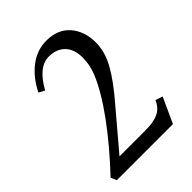

<svg xmlns="http://www.w3.org/2000/svg" viewBox="-194 -760 857 857"><g transform="rotate(-45 234.5 -331.5)"><path d="M34.7 0 22.5 -27.3Q122.1 -132.8 193.4 -230.5Q264.6 -328.1 296.4 -405.3Q314 -448.7 314 -494.1Q314 -547.9 285.9 -576.4Q257.8 -605 210 -605Q144 -605 91.3 -509.3L63.5 -523.9Q93.8 -586.4 143.1 -624.8Q192.4 -663.1 252 -663.1Q324.2 -663.1 363.8 -617.4Q403.3 -571.8 403.3 -499.5Q403.3 -442.9 369.9 -382.8Q336.4 -322.8 270.5 -246.6L118.2 -66.9H282.7Q334.5 -66.9 364 -81.1Q393.6 -95.2 409.2 -130.9L443.4 -119.6L388.7 0Z"/></g></svg>

Font: Elstob
Style: Regular
Weight: 400
Designer: Peter S. Baker
Version: Version 1.015